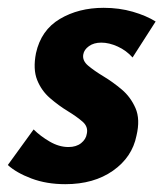

<svg xmlns="http://www.w3.org/2000/svg" viewBox="-26 -458 418 491"><path d="M141 13Q93 13 54.5 -1.5Q16 -16 -6 -36L60 -127Q77 -110 101 -96Q125 -82 149 -82Q169 -82 181.5 -92Q194 -102 196 -116Q200 -134 185 -147Q170 -160 147 -174Q124 -188 102 -207Q80 -226 69 -253.5Q58 -281 66 -322Q79 -381 127 -409.5Q175 -438 239 -438Q279 -438 313.5 -428Q348 -418 372 -403L313 -311Q297 -329 275 -339Q253 -349 233 -349Q214 -349 201.5 -340Q189 -331 187 -319Q184 -303 199.5 -290Q215 -277 239 -262.5Q263 -248 285.5 -229Q308 -210 320.5 -181.5Q333 -153 323 -111Q312 -56 263 -21.5Q214 13 141 13Z"/></svg>

Font: Ysabeau Office ExtraBold
Style: Italic
Weight: 800
Italic angle: -12°
Designer: Christian Thalmann (Catharsis Fonts)
Version: Version 2.001;gftools[0.9.30]; featfreeze: tnum,lnum,ss02